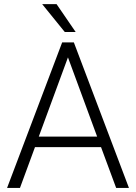

<svg xmlns="http://www.w3.org/2000/svg" viewBox="-20 -918 665 938"><path d="M473.6 -199.2H150.9L77.6 0H14.6L283.7 -710.9H340.8L609.9 0H547.4ZM169.4 -250.5H454.6L312 -637.7ZM349.6 -761.7H296.4L186 -897.9H256.3Z"/></svg>

Font: Melbourne
Style: Light
Weight: 300
Designer: Google
Version: Version 2.000980; 2014